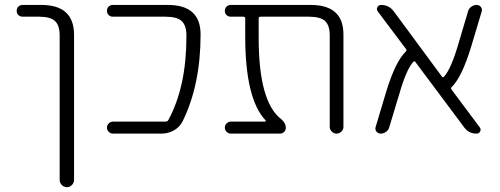

<svg xmlns="http://www.w3.org/2000/svg" viewBox="-20 -565 2033 781"><path d="M72.3 -497.1Q61.5 -497.1 54.7 -503.9Q47.9 -510.7 47.9 -521Q47.9 -531.2 54.7 -538.1Q61.5 -544.9 72.3 -544.9H148.4Q280.3 -544.9 281.2 -424.8V167Q281.2 178.7 272.5 187.5Q263.7 196.3 252 196.3Q240.2 196.3 231.4 187.5Q222.7 178.7 222.7 167V-420.9Q222.7 -461.9 203.6 -479.5Q184.6 -497.1 138.7 -497.1Z M663.1 -544.9Q795.9 -544.9 795.9 -424.8Q795.9 -219.7 722.7 -71.3Q710.9 -47.9 687.5 -34.7Q664.1 -21.5 636.7 -21.5H439.5Q429.7 -21.5 422.4 -28.8Q415 -36.1 415 -45.9Q415 -55.7 422.4 -63Q429.7 -70.3 439.5 -70.3H653.3Q661.1 -70.3 665 -77.1Q738.3 -212.9 738.3 -416Q738.3 -418 738.3 -420.9Q738.3 -461.9 718.8 -479.5Q699.2 -497.1 653.3 -497.1H438.5Q428.7 -497.1 421.9 -503.9Q415 -510.7 415 -521Q415 -531.2 421.9 -538.1Q428.7 -544.9 438.5 -544.9Z M1377 -48.8Q1377 -38.1 1368.7 -29.8Q1360.4 -21.5 1349.1 -21.5Q1337.9 -21.5 1329.6 -29.8Q1321.3 -38.1 1321.3 -48.8V-420.9Q1321.3 -461.9 1302.2 -479.5Q1283.2 -497.1 1236.3 -497.1H1040Q1032.2 -497.1 1032.2 -490.2V-411.1Q1032.2 -151.4 1123 -81.1Q1142.6 -65.4 1142.6 -44.9Q1142.6 -35.2 1135.7 -28.3Q1128.9 -21.5 1119.1 -21.5H918.9Q909.2 -21.5 901.9 -28.8Q894.5 -36.1 894.5 -45.9Q894.5 -55.7 901.9 -63Q909.2 -70.3 918.9 -70.3H1057.6Q1060.5 -70.3 1061 -72.3Q1061.5 -74.2 1060.5 -75.2Q978.5 -161.1 977.5 -411.1V-490.2Q977.5 -497.1 969.7 -497.1H918.9Q908.2 -497.1 901.4 -503.9Q894.5 -510.7 894.5 -521Q894.5 -531.2 901.4 -538.1Q908.2 -544.9 918.9 -544.9H1244.1Q1377 -544.9 1377 -424.8Z M1931.6 -46.9Q1937.5 -39.1 1933.1 -30.3Q1928.7 -21.5 1918.9 -21.5Q1886.7 -21.5 1868.2 -46.9L1669.9 -312.5Q1666 -318.4 1661.1 -313.5Q1632.8 -282.2 1604.5 -183.6L1563.5 -47.9Q1560.5 -36.1 1550.3 -28.8Q1540 -21.5 1528.3 -21.5Q1517.6 -21.5 1510.7 -30.3Q1506.8 -35.2 1506.8 -42Q1506.8 -44.9 1507.8 -47.9L1550.8 -191.4Q1587.9 -313.5 1629.9 -354.5Q1635.7 -359.4 1631.8 -365.2L1516.6 -518.6Q1510.7 -526.4 1515.1 -535.6Q1519.5 -544.9 1530.3 -544.9Q1562.5 -544.9 1582 -518.6L1777.3 -253.9Q1781.2 -248 1786.1 -252.9Q1814.5 -284.2 1843.8 -383.8L1883.8 -518.6Q1886.7 -530.3 1897 -537.6Q1907.2 -544.9 1918.9 -544.9Q1929.7 -544.9 1936.5 -536.1Q1940.4 -531.2 1940.4 -524.4Q1940.4 -521.5 1939.5 -518.6L1896.5 -375Q1859.4 -252.9 1818.4 -211.9Q1812.5 -207 1816.4 -201.2Z"/></svg>

Font: irohamaru Light
Style: Regular
Weight: 200
Designer: [Source Han Sans]
Ryoko NISHIZUKA  (kana & ideographs); Paul D. Hunt (Latin, Greek & Cyrillic); Wenlong ZHANG  (bopomofo
Version: Version 1.01